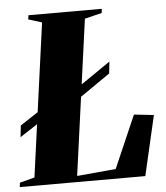

<svg xmlns="http://www.w3.org/2000/svg" viewBox="-75 -790 724 837"><g transform="rotate(-5 287.0 -371.5)"><path d="M-22.5 0 -20 -19 45 -36 137 -706.5 78 -725 80.5 -743H401.5L399.5 -725L324.5 -706.5L231 -26.5L401 -42L501 -271.5L587.5 -262L527 0ZM0 -216.5 5.5 -267 147 -360H194.5L414.5 -511L409 -459.5L191 -308.5H141Z"/></g></svg>

Font: Merriweather 144pt Black
Style: Italic
Weight: 900
Italic angle: -7.8°
Version: Version 2.101